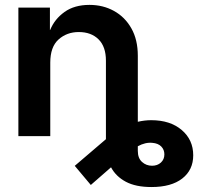

<svg xmlns="http://www.w3.org/2000/svg" viewBox="-20 -546 795 770"><path d="M587.4 204.1Q524.4 204.1 484.6 182.9Q444.8 161.6 425.3 125L344.2 195.8L279.8 119.1L404.8 12.2V-302.7Q404.8 -358.9 375.2 -388.2Q345.7 -417.5 295.9 -417.5Q248 -417.5 214.8 -387.7Q181.6 -357.9 181.6 -294.9V0H53.7V-515.6H180.2V-425.3L181.6 -426.8Q199.2 -469.7 238.8 -498Q278.3 -526.4 338.9 -526.4Q393.1 -526.4 437 -502.2Q481 -478 506.8 -432.4Q532.7 -386.7 532.7 -322.3V-57.6Q560.1 -64 586.4 -64Q662.6 -64 708.7 -24.7Q754.9 14.6 754.9 76.7Q754.9 135.7 710.9 169.9Q667 204.1 587.4 204.1ZM532.7 40.5V59.1Q532.7 88.4 549.6 103.5Q566.4 118.7 589.8 118.7Q611.3 118.7 625.2 106Q639.2 93.3 639.2 73.2Q639.2 54.2 626.7 41.5Q614.3 28.8 591.3 26.9Q563 23.9 532.7 40.5Z"/></svg>

Font: Inter Display Semi Bold
Style: Regular
Weight: 600
Designer: Rasmus Andersson
Foundry: rsms
Version: Version 4.000;git-37864ae